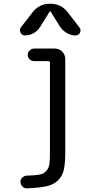

<svg xmlns="http://www.w3.org/2000/svg" viewBox="-20 -780 540 1030"><path d="M113.3 -589.8Q97.7 -589.8 90.3 -605Q83 -620.1 91.8 -632.8L155.3 -714.8Q191.4 -759.8 246.1 -759.8H252Q307.6 -759.8 342.8 -714.8L406.2 -632.8Q416 -620.1 409.2 -605Q402.3 -589.8 384.8 -589.8Q360.4 -589.8 338.9 -602.5Q317.4 -615.2 302.7 -635.7L251 -718.8Q251 -719.7 249 -719.7Q247.1 -719.7 247.1 -718.8L195.3 -635.7Q182.6 -614.3 160.6 -602.1Q138.7 -589.8 113.3 -589.8ZM125 162.1Q169.9 161.1 192.4 156.7Q214.8 152.3 228.5 136.7Q242.2 121.1 245.1 99.6Q248 78.1 248 33.2V-443.4Q248 -452.1 239.3 -452.1H163.1Q149.4 -452.1 139.2 -461.9Q128.9 -471.7 128.9 -485.8Q128.9 -500 139.2 -509.8Q149.4 -519.5 163.1 -519.5H273.4Q297.9 -519.5 314 -502.9Q330.1 -486.3 330.1 -462.9V33.2Q330.1 93.8 322.8 128.9Q315.4 164.1 291.5 187.5Q267.6 210.9 229.5 219.2Q191.4 227.5 124 230.5Q110.4 230.5 100.1 220.2Q89.8 210 89.8 195.8Q89.8 181.6 100.6 171.9Q111.3 162.1 125 162.1Z"/></svg>

Font: Rounded Mgen+ 2m regular
Style: Regular
Weight: 400
Designer: [Source Han Sans]
Ryoko NISHIZUKA  (kana & ideographs); Paul D. Hunt (Latin, Greek & Cyrillic); Wenlong ZHANG  (bopomofo
Version: Version 1.059.20150602